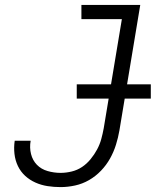

<svg xmlns="http://www.w3.org/2000/svg" viewBox="-20 -755 640 783"><path d="M227 8Q200 8 174 4Q148 0 124.5 -10.5Q101 -21 82.5 -38Q64 -55 53 -78Q42 -101 39 -127.5Q36 -154 40 -181H105Q100 -153 106.5 -127Q113 -101 130.5 -83Q148 -65 174 -57.5Q200 -50 227 -50Q249 -50 272 -55.5Q295 -61 314.5 -74Q334 -87 349.5 -106Q365 -125 376 -145.5Q387 -166 393 -188Q399 -210 403 -232L477 -677H312V-735H552L467 -223Q462 -194 453 -165Q444 -136 429 -109Q414 -82 392 -59Q370 -36 343 -20.5Q316 -5 286 1.5Q256 8 227 8ZM293 -353V-411H595V-353Z"/></svg>

Font: Iosevka SS04 Light Extended
Style: Italic
Weight: 300
Width: 7
Italic angle: -9°
Monospace: yes
Designer: Belleve Invis
Foundry: Belleve Invis
Version: Version 19.0.0; ttfautohint (v1.8.4)